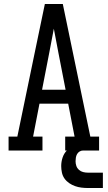

<svg xmlns="http://www.w3.org/2000/svg" viewBox="-20 -755 540 963"><path d="M23 0V-70H67L154 -490L205 -735H295L433 -70H477V0H307V-70H354L322 -235H178L146 -70H193V0ZM191 -305H309L273 -490Q267 -520 261.5 -550.5Q256 -581 250 -611Q244 -581 238.5 -550.5Q233 -520 227 -490ZM421 188Q405 188 388.5 186Q372 184 356.5 178.5Q341 173 327 163.5Q313 154 303.5 140.5Q294 127 290.5 110.5Q287 94 287 78Q287 56 294 35Q301 14 316.5 -1.5Q332 -17 353 -23.5Q374 -30 396 -30V0Q387 0 379 5Q371 10 366.5 18Q362 26 360.5 35.5Q359 45 359 54Q359 66 363 77.5Q367 89 376 97Q385 105 397 108Q409 111 421 111H496V188Z"/></svg>

Font: Iosevka Slab
Style: Regular
Weight: 400
Monospace: yes
Designer: Belleve Invis
Foundry: Belleve Invis
Version: Version 11.2.4; ttfautohint (v1.8.3)